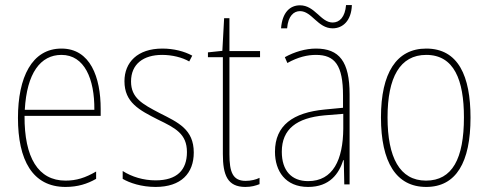

<svg xmlns="http://www.w3.org/2000/svg" viewBox="-20 -729 1931 759"><path d="M223 -537C106 -537 51 -423 51 -263C51 -97 108 10 239 10C287 10 325 -2 360 -22V-51C317 -26 282 -15 239 -15C131 -15 76 -106 77 -271H378V-298C378 -424 337 -537 223 -537ZM223 -512C314 -512 354 -417 353 -295H78C86 -440 140 -512 223 -512Z M746 -126C746 -218 684 -245 611 -282C542 -318 498 -342 498 -407C498 -476 547 -512 621 -512C660 -512 701 -502 728 -486L740 -509C709 -526 667 -537 622 -537C523 -537 472 -482 472 -408C472 -324 530 -294 605 -256C673 -223 719 -200 719 -128C719 -57 680 -16 595 -16C547 -16 501 -30 465 -53V-22C492 -6 539 10 595 10C696 10 746 -44 746 -126Z M951 -14C900 -14 887 -49 887 -119V-503H1008V-527H887V-657H866L859 -528L802 -522V-503H861V-120C861 -37 879 10 950 10C974 10 990 5 1006 -1V-26C992 -19 972 -14 951 -14Z M1091 -617H1115C1119 -667 1142 -685 1166 -685C1213 -685 1236 -617 1295 -617C1335 -617 1369 -647 1371 -709H1348C1344 -661 1322 -640 1295 -640C1248 -640 1225 -708 1166 -708C1127 -708 1096 -681 1091 -617ZM1229 -537C1188 -537 1144 -524 1106 -503L1116 -480C1159 -504 1196 -512 1229 -512C1304 -512 1336 -471 1336 -351V-303L1263 -296C1139 -284 1067 -234 1067 -129C1067 -53 1108 10 1198 10C1284 10 1320 -43 1337 -96H1339L1341 0H1362V-356C1362 -486 1321 -537 1229 -537ZM1263 -273 1337 -279V-220C1336 -98 1297 -13 1198 -13C1132 -13 1094 -55 1094 -129C1094 -219 1153 -263 1263 -273Z M1840 -264C1840 -428 1792 -537 1665 -537C1547 -537 1486 -440 1486 -265C1486 -88 1546 10 1665 10C1783 10 1840 -87 1840 -264ZM1512 -265C1512 -423 1561 -512 1665 -512C1775 -512 1814 -413 1814 -265C1814 -102 1768 -15 1664 -15C1560 -15 1512 -107 1512 -265Z"/></svg>

Font: Noto Sans Armenian Condensed Thin
Style: Regular
Weight: 100
Width: 3
Designer: Monotype Design Team
Foundry: Monotype Imaging Inc.
Version: Version 2.008